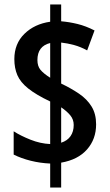

<svg xmlns="http://www.w3.org/2000/svg" viewBox="-20 -779 492 857"><path d="M204 -49Q159 -51 117 -61.5Q75 -72 41 -89V-193Q72 -173 116 -155.5Q160 -138 204 -136V-326Q141 -356 106 -384Q71 -412 57.5 -443.5Q44 -475 44 -515Q44 -584 89 -628Q134 -672 204 -682V-759H253V-684Q289 -681 326 -672Q363 -663 402 -643L369 -554Q340 -570 310.5 -578Q281 -586 253 -589V-406Q297 -385 332.5 -361Q368 -337 388.5 -304Q409 -271 409 -224Q409 -158 368.5 -112Q328 -66 253 -53V58H204ZM204 -587Q147 -573 147 -511Q147 -484 160.5 -467.5Q174 -451 204 -432ZM253 -142Q281 -151 295 -171.5Q309 -192 309 -221Q309 -246 293.5 -264.5Q278 -283 253 -300Z"/></svg>

Font: Noto Sans Telugu ExtraCondensed SemiBold
Style: Regular
Weight: 600
Width: 2
Designer: Jelle Bosma - Monotype Design Team
Foundry: Monotype Imaging Inc.
Version: Version 2.005; ttfautohint (v1.8.4.7-5d5b)